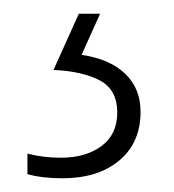

<svg xmlns="http://www.w3.org/2000/svg" viewBox="-20 -20 254 280"><path d="M185 143Q185 188 154 214Q123 240 71 240Q42 240 20 234V204Q43 210 69 210Q105 210 128 193Q151 176 151 144Q151 111 126 97.5Q101 84 58 82L95 0H126L99 60Q140 66 162.5 87.5Q185 109 185 143Z"/></svg>

Font: Noto Sans Gujarati UI Condensed ExtraLight
Style: Regular
Weight: 200
Width: 3
Designer: Jelle Bosma - Monotype Design Team, Universal Thirst
Foundry: Monotype Imaging Inc.
Version: Version 2.106; ttfautohint (v1.8.4.7-5d5b)